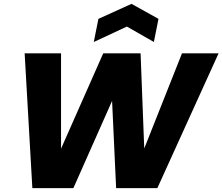

<svg xmlns="http://www.w3.org/2000/svg" viewBox="-20 -977 1155 997"><path d="M361 0H148L108 -700H297V-205L516 -700H710L729 -206L925 -700H1115L797 0H583L562 -453ZM779 -759 639 -839 467 -759 491 -879 663 -957 803 -879Z"/></svg>

Font: Albert Sans Black
Style: Italic
Weight: 900
Italic angle: -11.25°
Designer: Andreas Rasmussen
Foundry: a.Foundry
Version: Version 1.025